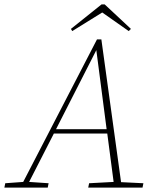

<svg xmlns="http://www.w3.org/2000/svg" viewBox="-47 -857 718 877"><path d="M-27 0 -23 -20 59 -26 396 -677H416L506 -25L608 -20L604 0H356L360 -20L472 -26L443 -247H199L86 -26L175 -20L171 0ZM209 -267H440L393 -628ZM431 -837 551 -725 541 -715 420 -800 283 -715 277 -725 417 -837Z"/></svg>

Font: Source Serif Pro ExtraLight
Style: Italic
Weight: 200
Italic angle: -12°
Designer: Frank Grießhammer
Foundry: Adobe Systems Incorporated
Version: Version 3.001;hotconv 1.0.111;makeotfexe 2.5.65597